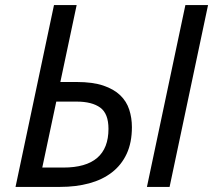

<svg xmlns="http://www.w3.org/2000/svg" viewBox="-20 -734 837 754"><path d="M192 -714H281L217 -412H281Q344 -412 385.5 -398Q427 -384 452 -360Q477 -336 487.5 -303.5Q498 -271 498 -235Q498 -174 477.5 -130Q457 -86 419.5 -57Q382 -28 330 -14Q278 0 216 0H41ZM557 0 708 -714H797L646 0ZM229 -76Q406 -76 406 -228Q406 -288 373.5 -311.5Q341 -335 281 -335H201L146 -76Z"/></svg>

Font: BC Sans
Style: Italic
Weight: 400
Italic angle: -12°
Designer: Monotype Design Team
Designer: Province of B.C.
Foundry: Monotype Imaging Inc.
Version: Version 2.000;GOOG;noto-source:20170915:90ef993387c0